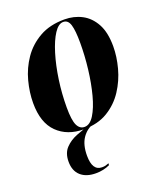

<svg xmlns="http://www.w3.org/2000/svg" viewBox="-144 -639 818 971"><g transform="rotate(-20 265.0 -153.0)"><path d="M222 10Q134 10 80 -43Q26 -96 26 -202Q26 -259 42 -319.5Q58 -380 93 -431Q128 -482 184 -514Q240 -546 319 -546Q370 -546 412 -524Q454 -502 479.5 -455.5Q505 -409 505 -334Q505 -279 489 -219Q473 -159 439 -107Q405 -55 351.5 -22.5Q298 10 222 10ZM230 0Q259 0 282 -37Q305 -74 321 -134.5Q337 -195 345.5 -266.5Q354 -338 354 -408Q354 -473 344.5 -504.5Q335 -536 309 -536Q283 -536 259.5 -500Q236 -464 217.5 -403.5Q199 -343 188.5 -270Q178 -197 178 -123Q178 -55 191 -27.5Q204 0 230 0ZM204 240Q152 240 122.5 213.5Q93 187 93 138Q93 92 118 65.5Q143 39 180 24.5Q217 10 252 0H277Q238 13 214.5 48Q191 83 191 141Q191 222 243 222Q254 222 262 220Q270 218 280 214L279 224Q245 240 204 240Z"/></g></svg>

Font: Noto Serif Display ExtraCondensed Black
Style: Italic
Weight: 900
Width: 2
Italic angle: -12°
Designer: Monotype Design Team
Foundry: Monotype Imaging Inc.
Version: Version 2.009